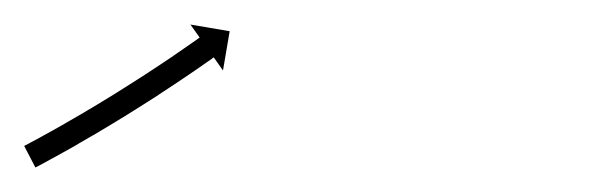

<svg xmlns="http://www.w3.org/2000/svg" viewBox="-43 -163 504 158"><path d="M-21.7 -43.7C-22.1 -43.4 -22.6 -43.2 -23.1 -42.9L-13.9 -25.2C-13.4 -25.4 -12.9 -25.7 -12.4 -25.9L-12.4 -25.9L-12.4 -25.9C-10.8 -26.8 -9.2 -27.6 -7.7 -28.4L-7.7 -28.4L-7.7 -28.4C-5.2 -29.8 -2.7 -31.1 -0.3 -32.5L-0.2 -32.5L-0.2 -32.5C3 -34.2 6.2 -36 9.4 -37.8L9.4 -37.8L9.4 -37.8C13.2 -39.9 17 -42.1 20.8 -44.2L20.8 -44.3L20.8 -44.3C25 -46.7 29.2 -49.1 33.4 -51.6L33.4 -51.6L33.5 -51.6C37.9 -54.2 42.4 -56.9 46.9 -59.6L46.9 -59.6L46.9 -59.6C51.5 -62.4 56.1 -65.2 60.7 -68L60.7 -68L60.7 -68C65.3 -70.9 69.8 -73.7 74.4 -76.6L74.4 -76.6L74.4 -76.6C78.8 -79.4 83.2 -82.2 87.6 -85L87.6 -85L87.6 -85.1C91.7 -87.7 95.7 -90.4 99.8 -93.1L99.8 -93.1L99.8 -93.1C103.4 -95.5 107.1 -97.9 110.7 -100.4L110.7 -100.4L110.7 -100.4C113.7 -102.4 116.8 -104.5 119.8 -106.6L119.8 -106.6L119.8 -106.6C122.1 -108.2 124.5 -109.9 126.8 -111.5L126.8 -111.5L126.8 -111.5C128.3 -112.5 129.8 -113.6 131.3 -114.6L131.3 -114.6L131.3 -114.7C131.8 -115 132.3 -115.4 132.9 -115.8L140.5 -105L146 -137.3L113.7 -142.8L121.3 -132.1C120.8 -131.7 120.2 -131.3 119.7 -131L119.7 -131L119.7 -131C118.3 -129.9 116.8 -128.9 115.3 -127.9L115.3 -127.9L115.3 -127.9C113 -126.3 110.7 -124.7 108.4 -123.1L108.4 -123.1L108.4 -123.1C105.4 -121 102.4 -119 99.4 -116.9L99.4 -116.9L99.5 -116.9C95.9 -114.5 92.3 -112.1 88.7 -109.7L88.7 -109.7L88.7 -109.7C84.7 -107.1 80.7 -104.4 76.7 -101.8L76.7 -101.8L76.7 -101.8C72.4 -99 68 -96.2 63.7 -93.5L63.7 -93.5L63.7 -93.5C59.2 -90.7 54.7 -87.8 50.2 -85L50.2 -85L50.2 -85C45.7 -82.3 41.1 -79.5 36.6 -76.7L36.6 -76.7L36.6 -76.7C32.2 -74.1 27.7 -71.4 23.3 -68.8L23.3 -68.8L23.3 -68.8C19.2 -66.4 15 -64 10.8 -61.6L10.8 -61.6L10.9 -61.6C7.1 -59.5 3.4 -57.4 -0.4 -55.2L-0.4 -55.2L-0.3 -55.3C-3.5 -53.5 -6.7 -51.7 -9.9 -50L-9.8 -50L-9.8 -50C-12.3 -48.7 -14.7 -47.4 -17.1 -46.1L-17.1 -46.1L-17.1 -46.1C-18.6 -45.3 -20.1 -44.5 -21.7 -43.6L-21.7 -43.7Z"/></svg>

Font: FRB American Cursive Just Arrows Ultra
Style: Bold Italic
Weight: 1000
Italic angle: -25°
Version: Version 2.0;Modular Font Editor K font №1